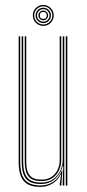

<svg xmlns="http://www.w3.org/2000/svg" viewBox="-20 -746 350 772"><path d="M142.5 5.5Q122.2 5.5 107.2 1.1Q92.2 -3.2 82.2 -11.8Q72.2 -20.2 66.2 -32.4Q60.2 -44.5 57.6 -60.1Q55 -75.8 55 -94.2V-600H61.2V-94.8Q61.2 -72.8 65.1 -55.1Q69 -37.5 78.2 -25.4Q87.5 -13.2 103.5 -6.8Q119.5 -0.2 143.2 -0.2Q173 -0.2 195.6 -16.2Q218.2 -32.2 228.8 -60.2H231L226.8 -7.2V0H220.2V-5L225.5 -44.8H224.2Q213.5 -22 191.5 -8.2Q169.5 5.5 142.5 5.5ZM244.5 0V-600H250.8V0ZM145.5 -18Q126.5 -18 113.8 -23.1Q101 -28.2 93.5 -38.1Q86 -48 82.8 -62.5Q79.5 -77 79.5 -95.8V-600H85.5V-96Q85.5 -72 91.1 -56Q96.8 -40 109.9 -31.9Q123 -23.8 146 -23.8Q172.2 -23.8 188.6 -35.6Q205 -47.5 212.5 -65.4Q220 -83.2 220 -100.8V-600H226.2V-101Q226.2 -82.8 218.1 -63.4Q210 -44 192.4 -31Q174.8 -18 145.5 -18ZM144 -6.2Q102 -6.2 84.6 -27.6Q67.2 -49 67.2 -95V-600H73.2V-95.2Q73.2 -52.5 89.4 -32.2Q105.5 -12 145 -12Q175.8 -12 195 -26.5Q214.2 -41 223.2 -61.9Q232.2 -82.8 232.2 -101.2V-600H238.5V0H232.2V-15L234.5 -78.8H232.2Q226.2 -50.5 203 -28.2Q179.8 -6 144 -6.2ZM154 -642Q142.5 -642 132.9 -647.6Q123.2 -653.2 117.6 -662.9Q112 -672.5 112 -684Q112 -695.8 117.6 -705.2Q123.2 -714.8 132.9 -720.4Q142.5 -726 154 -726Q165.8 -726 175.2 -720.4Q184.8 -714.8 190.4 -705.2Q196 -695.8 196 -684Q196 -672.5 190.4 -662.9Q184.8 -653.2 175.2 -647.6Q165.8 -642 154 -642ZM154 -647.5Q169 -647.5 179.8 -658.2Q190.5 -669 190.5 -684Q190.5 -699 179.8 -709.8Q169 -720.5 154 -720.5Q139 -720.5 128.2 -709.8Q117.5 -699 117.5 -684Q117.5 -669 128.2 -658.2Q139 -647.5 154 -647.5ZM154 -653.2Q141 -653.2 132.1 -662.1Q123.2 -671 123.2 -684Q123.2 -697 132.1 -705.9Q141 -714.8 154 -714.8Q167 -714.8 175.9 -705.9Q184.8 -697 184.8 -684Q184.8 -671 175.9 -662.1Q167 -653.2 154 -653.2ZM154 -658.8Q164.5 -658.8 171.9 -666.2Q179.2 -673.8 179.2 -684Q179.2 -694.5 171.9 -701.9Q164.5 -709.2 154 -709.2Q143.8 -709.2 136.2 -701.9Q128.8 -694.5 128.8 -684Q128.8 -673.8 136.2 -666.2Q143.8 -658.8 154 -658.8ZM154 -664.5Q146 -664.5 140.2 -670.2Q134.5 -676 134.5 -684Q134.5 -692 140.2 -697.8Q146 -703.5 154 -703.5Q162 -703.5 167.8 -697.8Q173.5 -692 173.5 -684Q173.5 -676 167.8 -670.2Q162 -664.5 154 -664.5ZM154 -670Q168 -670 168 -684Q168 -698 154 -698Q140 -698 140 -684Q140 -670 154 -670Z"/></svg>

Font: Big Shoulders Inline Display Thin ExtraLight
Style: Regular
Weight: 250
Version: Version 2.002